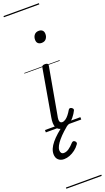

<svg xmlns="http://www.w3.org/2000/svg" viewBox="-270 -1022 838 1534"><g transform="rotate(-20 149.5 -255.0)"><path d="M141 16Q120 16 106 8Q92 0 85 -15Q78 -30 77.5 -51Q77 -72 82 -99L151 -495Q153 -506 159 -510.5Q165 -515 180 -515Q194 -515 200.5 -509.5Q207 -504 205 -494L134 -97Q129 -75 129 -61Q129 -47 134.5 -39.5Q140 -32 151 -32Q166 -32 180.5 -42Q195 -52 208.5 -69Q222 -86 234 -107Q239 -115 246 -116Q253 -117 261 -112Q270 -106 272 -100Q274 -94 271 -88Q259 -63 239.5 -39Q220 -15 195 0.5Q170 16 141 16ZM214 -683Q195 -683 183.5 -693.5Q172 -704 172 -725Q172 -749 185.5 -765.5Q199 -782 224 -782Q243 -782 254.5 -771.5Q266 -761 266 -740Q266 -716 252.5 -699.5Q239 -683 214 -683ZM65 251Q35 251 16.5 233.5Q-2 216 -2 185Q-2 162 8 139Q18 116 38 91.5Q58 67 88 40.5Q118 14 158 -18L201 -15V-11Q167 17 140 42Q113 67 93.5 90Q74 113 63 133.5Q52 154 52 172Q52 186 59 195Q66 204 80 204Q101 204 122.5 189.5Q144 175 168 148Q173 143 180 141.5Q187 140 195 147Q202 153 203.5 160.5Q205 168 199 175Q183 198 160.5 215Q138 232 113.5 241.5Q89 251 65 251ZM0 469H301V479H0ZM0 -20H301V0H0ZM0 -505H301V-500H0ZM0 -989H301V-979H0Z"/></g></svg>

Font: Playwrite DE VA Guides
Style: Regular
Weight: 400
Designer: Veronika Burian, José Scaglione
Foundry: TypeTogether
Version: Version 1.003